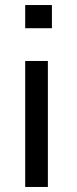

<svg xmlns="http://www.w3.org/2000/svg" viewBox="-20 -742 306 762"><path d="M170 0V-500H80V0ZM80 -630H186V-722H80Z"/></svg>

Font: Perun
Style: Regular
Weight: 400
Foundry: Copyright (c) Stefan Peev, Context Ltd, 2016
Version: Version 1.089